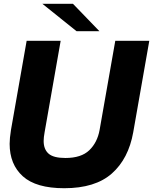

<svg xmlns="http://www.w3.org/2000/svg" viewBox="-20 -979 810 1016"><path d="M31 -218Q31 -247 38 -291L121 -763H301L216 -279Q211 -252 211 -233Q211 -189 237 -166Q263 -143 326 -143Q410 -143 452.5 -184Q495 -225 507 -291L590 -763H770L685 -279Q660 -139 572 -61Q484 17 320 17Q171 17 101 -46Q31 -109 31 -218ZM366 -959 506 -814H385L204 -959Z"/></svg>

Font: Open Sauce Sans Black Italic
Style: Regular
Weight: 900
Italic angle: -10°
Designer: Alfredo Marco Pradil
Foundry: Creative Sauce Fz LLC
Version: Version 1.477